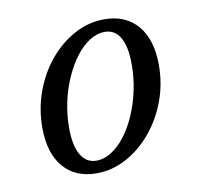

<svg xmlns="http://www.w3.org/2000/svg" viewBox="-58 -487 584 558"><g transform="rotate(-10 234.5 -207.5)"><path d="M184.7 11.3Q121.8 11.3 86.7 -30.2Q51.6 -71.8 51.6 -146Q51.6 -202.4 70.2 -252.8Q88.7 -303.2 121 -341.9Q153.2 -380.6 195.2 -403.2Q237.1 -425.8 283.1 -425.8Q346 -425.8 381.5 -384.3Q416.9 -342.7 416.9 -267.7Q416.9 -212.1 398.4 -162.1Q379.8 -112.1 347.2 -73Q314.5 -33.9 272.6 -11.3Q230.6 11.3 184.7 11.3ZM190.3 -25Q212.9 -25 235.1 -39.1Q257.3 -53.2 276.2 -78.2Q295.2 -103.2 309.3 -135.9Q323.4 -168.5 331.5 -206Q339.5 -243.5 339.5 -282.3Q339.5 -335.5 323.8 -362.5Q308.1 -389.5 278.2 -389.5Q255.6 -389.5 233.5 -375.4Q211.3 -361.3 192.3 -336.3Q173.4 -311.3 158.9 -278.6Q144.4 -246 136.3 -208.9Q128.2 -171.8 128.2 -132.3Q128.2 -79.8 144.4 -52.4Q160.5 -25 190.3 -25Z"/></g></svg>

Font: Playfair 9pt
Style: Italic
Weight: 400
Italic angle: -15.6°
Designer: Claus Eggers Sørensen
Foundry: Claus Eggers Sørensen
Version: Version 2.001;gftools[0.9.30]